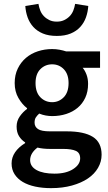

<svg xmlns="http://www.w3.org/2000/svg" viewBox="-20 -757 560 994"><path d="M244 217Q200 217 162.5 209Q125 201 98 185Q71 169 55.5 145Q40 121 40 89Q40 58 58 31.5Q76 5 110 -16V-20Q91 -32 78.5 -52Q66 -72 66 -102Q66 -131 82.5 -154.5Q99 -178 120 -193V-197Q95 -216 75.5 -249.5Q56 -283 56 -327Q56 -369 72 -402Q88 -435 114.5 -457.5Q141 -480 176 -491.5Q211 -503 250 -503Q270 -503 288.5 -499.5Q307 -496 322 -491H498V-406H408Q420 -392 428 -370.5Q436 -349 436 -323Q436 -282 421.5 -251Q407 -220 382 -199Q357 -178 323 -167Q289 -156 250 -156Q234 -156 217 -159Q200 -162 183 -169Q172 -159 165.5 -149Q159 -139 159 -122Q159 -101 176.5 -89Q194 -77 239 -77H326Q415 -77 460.5 -48.5Q506 -20 506 44Q506 80 487.5 112Q469 144 435 167Q401 190 352.5 203.5Q304 217 244 217ZM250 -228Q285 -228 310 -253.5Q335 -279 335 -327Q335 -373 310.5 -398.5Q286 -424 250 -424Q214 -424 189 -399Q164 -374 164 -327Q164 -279 189 -253.5Q214 -228 250 -228ZM262 142Q322 142 358.5 118.5Q395 95 395 63Q395 34 372.5 24Q350 14 308 14H241Q201 14 174 7Q136 36 136 72Q136 105 169.5 123.5Q203 142 262 142ZM274 -571Q232 -571 202 -583.5Q172 -596 152.5 -617.5Q133 -639 123 -667Q113 -695 111 -726L179 -737Q182 -719 188.5 -702.5Q195 -686 207 -673.5Q219 -661 235.5 -653Q252 -645 274 -645Q296 -645 312.5 -653Q329 -661 341 -673.5Q353 -686 359.5 -702.5Q366 -719 369 -737L437 -726Q435 -695 425 -667Q415 -639 395.5 -617.5Q376 -596 346 -583.5Q316 -571 274 -571Z"/></svg>

Font: CV Source Sans Light
Style: Bold
Weight: 600
Designer: Paul D. Hunt
Foundry: Adobe Systems Incorporated
Version: Version 3.001